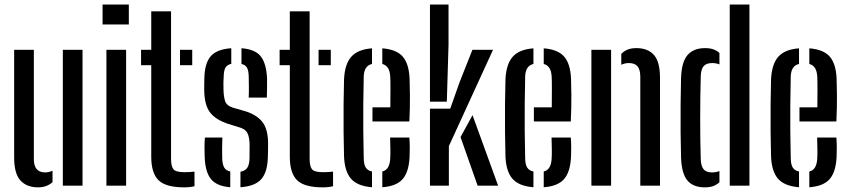

<svg xmlns="http://www.w3.org/2000/svg" viewBox="-20 -820 3754 848"><path d="M42.5 -124V-600H129.5V-117Q129.5 -58.5 179.5 -58.5Q195.5 -58.5 212 -66V-15.5Q186.5 7.5 148.5 7.5Q98 7.5 70.2 -23Q42.5 -53.5 42.5 -124ZM257.5 0V-600H344.5V0Z M433 -712V-800H549V-712ZM450 0V-600H537V0Z M603 -532V-600H648V-770H735.5V-119Q735.5 -85.5 746 -72.5Q756.5 -59.5 794.5 -59.5Q808 -59.5 817.5 -60.2Q827 -61 839 -62V2.5Q819 7.5 793.5 7.5Q712.5 7.5 680.2 -24Q648 -55.5 648 -128V-532ZM775 -532V-600H829V-532Z M1042 7V-61.5Q1063 -65.5 1072 -78.8Q1081 -92 1082 -120Q1082 -141 1082.2 -151.8Q1082.5 -162.5 1082.5 -181.5Q1081.5 -213.5 1073.5 -230.8Q1065.5 -248 1042 -256L989 -272.5Q933.5 -290.5 908.2 -322.8Q883 -355 882 -421Q882 -434 882 -445.5Q882 -457 882.5 -470Q883 -538 909.5 -570.2Q936 -602.5 1001.5 -607V-538Q983 -534 975.8 -521.2Q968.5 -508.5 968 -482.5Q967 -466.5 966.8 -456Q966.5 -445.5 967 -427.5Q967.5 -395 974 -374.2Q980.5 -353.5 1008.5 -344.5L1057.5 -330.5Q1111 -315.5 1137.5 -283Q1164 -250.5 1164 -186Q1164 -172 1163.8 -156Q1163.5 -140 1163 -126Q1161.5 -60 1134 -28.8Q1106.5 2.5 1042 7ZM1078.5 -389Q1079.5 -411 1079.2 -438.8Q1079 -466.5 1078.5 -482.5Q1078 -508 1071 -520.8Q1064 -533.5 1046.5 -537.5V-607Q1107 -602.5 1131.8 -571Q1156.5 -539.5 1159.5 -473.5Q1159.5 -455 1159.5 -431Q1159.5 -407 1158.5 -389ZM884 -128Q883 -147 883.2 -170.8Q883.5 -194.5 885 -212.5H962Q961 -184 961 -160.5Q961 -137 961.5 -120Q962.5 -93 970.5 -79.8Q978.5 -66.5 997 -62.5V7Q937 2.5 911.5 -29.5Q886 -61.5 884 -128Z M1215 -532V-600H1260V-770H1347.5V-119Q1347.5 -85.5 1358 -72.5Q1368.5 -59.5 1406.5 -59.5Q1420 -59.5 1429.5 -60.2Q1439 -61 1451 -62V2.5Q1431 7.5 1405.5 7.5Q1324.5 7.5 1292.2 -24Q1260 -55.5 1260 -128V-532ZM1387 -532V-600H1441V-532Z M1625 -283.5V-346H1704Q1704.5 -392.5 1704.5 -429.5Q1704.5 -466.5 1703.5 -482.5Q1701 -529 1668.5 -537.5V-606.5Q1730 -602 1758 -570.8Q1786 -539.5 1789 -473.5Q1790 -452 1790.5 -398.5Q1791 -345 1788 -283.5ZM1499.5 -128Q1498 -174.5 1497.5 -236.5Q1497 -298.5 1497.5 -360.8Q1498 -423 1499.5 -470.5Q1503 -538 1532 -570Q1561 -602 1623 -606.5V-537.5Q1588 -529.5 1586.5 -482.5Q1585 -417 1584.5 -359Q1584 -301 1584.5 -243Q1585 -185 1586.5 -120Q1587 -93 1595.5 -79.8Q1604 -66.5 1623 -62.5V7Q1559.5 2 1531 -29.8Q1502.5 -61.5 1499.5 -128ZM1668.5 7V-62.5Q1701 -70 1703.5 -120Q1704.5 -137 1704.2 -160.2Q1704 -183.5 1703 -212.5H1788Q1789.5 -194.5 1789.8 -170.8Q1790 -147 1789 -128Q1786 -61 1758.5 -29.2Q1731 2.5 1668.5 7Z M1879 -371V-800H1961V-622.5L1953.5 -371ZM1879 0V-340H1968.5L2009.5 -456L2066.5 -600H2157.5L1962.5 -174.5V0ZM2014 -214.5 2067 -311.5 2180 0H2089.5Z M2338 -283.5V-346H2417Q2417.5 -392.5 2417.5 -429.5Q2417.5 -466.5 2416.5 -482.5Q2414 -529 2381.5 -537.5V-606.5Q2443 -602 2471 -570.8Q2499 -539.5 2502 -473.5Q2503 -452 2503.5 -398.5Q2504 -345 2501 -283.5ZM2212.5 -128Q2211 -174.5 2210.5 -236.5Q2210 -298.5 2210.5 -360.8Q2211 -423 2212.5 -470.5Q2216 -538 2245 -570Q2274 -602 2336 -606.5V-537.5Q2301 -529.5 2299.5 -482.5Q2298 -417 2297.5 -359Q2297 -301 2297.5 -243Q2298 -185 2299.5 -120Q2300 -93 2308.5 -79.8Q2317 -66.5 2336 -62.5V7Q2272.5 2 2244 -29.8Q2215.5 -61.5 2212.5 -128ZM2381.5 7V-62.5Q2414 -70 2416.5 -120Q2417.5 -137 2417.2 -160.2Q2417 -183.5 2416 -212.5H2501Q2502.5 -194.5 2502.8 -170.8Q2503 -147 2502 -128Q2499 -61 2471.5 -29.2Q2444 2.5 2381.5 7Z M2808 0V-483Q2807.5 -514 2795.2 -527.8Q2783 -541.5 2757 -541.5Q2740.5 -541.5 2724 -534V-582Q2736.5 -594.5 2752 -601Q2767.5 -607.5 2791 -607.5Q2841.5 -607.5 2868.2 -577.2Q2895 -547 2895 -476.5V0ZM2592 0V-600H2679V0Z M3203 0V-800H3290V0ZM2988 -124Q2986.5 -174.5 2986 -235.5Q2985.5 -296.5 2986 -358.8Q2986.5 -421 2988 -476.5Q2990.5 -547 3017 -577.2Q3043.5 -607.5 3094 -607.5Q3116 -607.5 3131 -602Q3146 -596.5 3157.5 -586V-535.5Q3143 -541.5 3125.5 -541.5Q3099.5 -541.5 3087.8 -527.8Q3076 -514 3075 -483Q3072.5 -389.5 3072.5 -294Q3072.5 -198.5 3075 -117Q3076 -86.5 3087.5 -72.5Q3099 -58.5 3125 -58.5Q3142.5 -58.5 3157.5 -64.5V-15Q3145.5 -4 3130.2 1.8Q3115 7.5 3093 7.5Q3041.5 7.5 3016 -23Q2990.5 -53.5 2988 -124Z M3511 -283.5V-346H3590Q3590.5 -392.5 3590.5 -429.5Q3590.5 -466.5 3589.5 -482.5Q3587 -529 3554.5 -537.5V-606.5Q3616 -602 3644 -570.8Q3672 -539.5 3675 -473.5Q3676 -452 3676.5 -398.5Q3677 -345 3674 -283.5ZM3385.5 -128Q3384 -174.5 3383.5 -236.5Q3383 -298.5 3383.5 -360.8Q3384 -423 3385.5 -470.5Q3389 -538 3418 -570Q3447 -602 3509 -606.5V-537.5Q3474 -529.5 3472.5 -482.5Q3471 -417 3470.5 -359Q3470 -301 3470.5 -243Q3471 -185 3472.5 -120Q3473 -93 3481.5 -79.8Q3490 -66.5 3509 -62.5V7Q3445.5 2 3417 -29.8Q3388.5 -61.5 3385.5 -128ZM3554.5 7V-62.5Q3587 -70 3589.5 -120Q3590.5 -137 3590.2 -160.2Q3590 -183.5 3589 -212.5H3674Q3675.5 -194.5 3675.8 -170.8Q3676 -147 3675 -128Q3672 -61 3644.5 -29.2Q3617 2.5 3554.5 7Z"/></svg>

Font: Big Shoulders Stencil Display SemiBold
Style: Regular
Weight: 600
Designer: Patric King
Foundry: XO Type Co
Version: Version 1.000